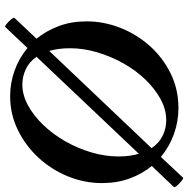

<svg xmlns="http://www.w3.org/2000/svg" viewBox="-12 -724 769 786"><g transform="rotate(90 373.0 -330.5)"><path d="M90 33Q88 36 77.5 27.5Q67 19 58.5 8.5Q50 -2 53 -5L138 -95Q106 -134 86.5 -185.5Q67 -237 67 -300Q67 -370 93 -437Q119 -504 167 -558Q215 -612 280 -644Q345 -676 422 -676Q477 -676 528.5 -657.5Q580 -639 622 -604L707 -695Q710 -697 720.5 -688.5Q731 -680 739.5 -670Q748 -660 745 -657L659 -567Q691 -528 710 -476.5Q729 -425 729 -363Q729 -291 701.5 -223.5Q674 -156 625 -103Q576 -50 511.5 -18.5Q447 13 373 13Q320 13 269 -5Q218 -23 176 -58ZM177 -232Q177 -184 188 -147L586 -566Q564 -598 534 -612Q504 -626 472 -626Q428 -626 385.5 -603Q343 -580 305 -540.5Q267 -501 238.5 -450Q210 -399 193.5 -343Q177 -287 177 -232ZM326 -37Q368 -37 410.5 -60Q453 -83 491 -122.5Q529 -162 558 -213Q587 -264 603.5 -320Q620 -376 620 -431Q620 -478 609 -514L212 -95Q233 -65 263 -51Q293 -37 326 -37Z"/></g></svg>

Font: Junicode SmExp
Style: Bold Italic
Weight: 700
Width: 6
Italic angle: -11°
Designer: Peter S. Baker
Version: Version 2.205; ttfautohint (v1.8.4)